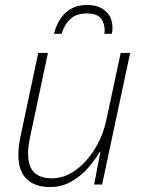

<svg xmlns="http://www.w3.org/2000/svg" viewBox="-20 -743 571 773"><path d="M181 10Q120 10 87 -22.5Q54 -55 54 -119Q54 -136 56 -154Q58 -172 62 -191L134 -530H173L100 -186Q93 -152 93 -124Q93 -73 117.5 -49Q142 -25 189 -25Q238 -25 283 -57Q328 -89 361.5 -143Q395 -197 409 -264L466 -530H504L391 0H359L384 -131H381Q364 -101 336 -68.5Q308 -36 269 -13Q230 10 181 10ZM197 -607Q229 -723 331 -723Q377 -723 405 -698.5Q433 -674 433 -628Q433 -622 432 -616.5Q431 -611 430 -607H400Q405 -638 390 -663.5Q375 -689 330 -689Q287 -689 263 -666.5Q239 -644 228 -607Z"/></svg>

Font: Noto Sans Disp ExtLt
Style: Italic
Weight: 200
Italic angle: -12°
Designer: Monotype Design Team
Foundry: Monotype Imaging Inc.
Version: Version 2.000;GOOG;noto-source:20170915:90ef993387c0